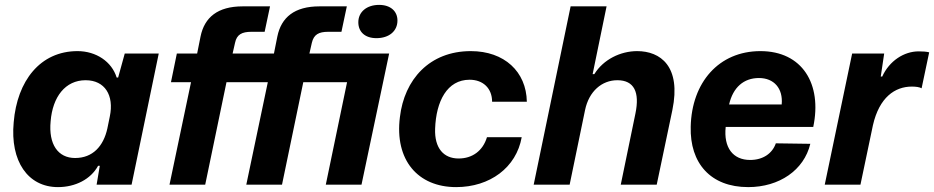

<svg xmlns="http://www.w3.org/2000/svg" viewBox="-20 -755 3819 785"><path d="M287 -109C217 -109 178 -165 187 -259C195 -359 247 -427 330 -427C409 -427 447 -365 429 -279L419 -230C403 -157 359 -109 287 -109ZM217 10C288 10 351 -22 381 -77H388L375 0H518L629 -536H490L463 -438H457C437 -503 373 -546 297 -546C144 -546 50 -424 36 -255C21 -96 94 10 217 10Z M673 0H819L906 -419H1075L987 0H1133L1220 -419H1399L1312 0H1458L1571 -536H1245L1255 -580C1263 -614 1283 -625 1322 -625H1376L1398 -729H1286C1184 -729 1130 -684 1114 -606L1100 -536H931L941 -580C948 -614 969 -625 1008 -625H1062L1084 -729H972C870 -729 816 -684 800 -606L786 -536H703L679 -419H761ZM1519 -599C1571 -599 1605 -628 1605 -671C1605 -709 1577 -735 1530 -735C1479 -735 1445 -706 1445 -664C1445 -625 1472 -599 1519 -599Z M1845 10C1983 10 2091 -70 2113 -194H1971C1954 -138 1911 -107 1855 -107C1794 -107 1756 -149 1759 -229C1763 -341 1808 -429 1900 -429C1955 -429 1992 -394 1992 -339H2134C2132 -462 2042 -546 1905 -546C1736 -546 1633 -430 1615 -276C1593 -101 1688 10 1845 10Z M2162 0H2309L2372 -305C2388 -382 2441 -427 2504 -427C2573 -427 2596 -378 2578 -291L2518 0H2665L2729 -305C2766 -484 2680 -546 2585 -546C2517 -546 2447 -512 2410 -452H2403L2460 -729H2313Z M2961 -328C2977 -398 3021 -436 3083 -436C3145 -436 3182 -393 3176 -328ZM3039 10C3166 10 3267 -59 3293 -167L3152 -169C3138 -128 3100 -101 3047 -101C2977 -101 2938 -151 2947 -236H3305C3342 -412 3260 -546 3089 -546C2919 -546 2808 -418 2804 -237C2800 -88 2885 10 3039 10Z M3352 0H3498L3549 -243C3575 -357 3639 -401 3708 -401C3724 -401 3740 -399 3748 -394L3779 -541C3768 -544 3753 -545 3736 -545C3676 -545 3616 -506 3587 -442H3581L3595 -536H3464Z"/></svg>

Font: Mona Sans
Style: Bold Italic
Weight: 700
Italic angle: -11.7°
Designer: Deni Anggara
Foundry: GitHub
Version: Version 2.000;Glyphs 3.2.3 (3260)